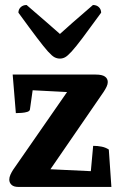

<svg xmlns="http://www.w3.org/2000/svg" viewBox="-20 -737 478 757"><path d="M52.1 0Q34.2 0 25.4 -8.4Q16.6 -16.7 16.6 -29Q16.6 -37.8 20.9 -47.7Q25.3 -57.6 31.5 -67.3L266 -405.2L326.4 -369.8L88.5 -382.2L113.8 -417.1L98 -305.3Q97 -298.9 87.5 -295.9Q78.1 -293 65.8 -292Q53.5 -291 42.5 -291L30 -443H357.6Q382.5 -443 393.7 -435.1Q404.9 -427.2 404.9 -413.5Q404.9 -405.1 400.5 -395.7Q396.2 -386.2 388.5 -374.6L155.6 -35.9L94.1 -73.7L366.2 -60.8L334.3 -20.1L347.3 -162Q365.1 -162 380.8 -158.8Q396.5 -155.7 409 -147.4L419.2 0ZM216.3 -506Q205.1 -506 195.1 -511.2Q185 -516.4 169.2 -533.9Q153.4 -551.5 125.9 -587.8Q98.3 -624.1 52.6 -687Q52.6 -700 61.7 -708.7Q70.9 -717.3 84.9 -717.3Q131.9 -676.7 164 -649Q196 -621.4 216.3 -603.1Q236 -621.4 267.7 -649Q299.5 -676.7 346.5 -717.3Q361.1 -717.3 369.9 -708.7Q378.8 -700 378.8 -687Q333.1 -624.1 305.8 -587.8Q278.5 -551.5 262.4 -533.9Q246.4 -516.4 236.6 -511.2Q226.9 -506 216.3 -506Z"/></svg>

Font: Petrona
Style: Regular
Weight: 400
Designer: Ringo R. Seeber
Foundry: Ringo R. Seeber
Version: Version 2.001; ttfautohint (v1.8.3)